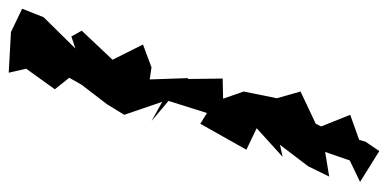

<svg xmlns="http://www.w3.org/2000/svg" viewBox="-272 -528 868 429"><g transform="rotate(90 161.5 -314.0)"><path d="M101 61 147 -3 107 -53 116 -26 137 -63 180 -119 204 -158 175 -243 218 -219 173 -257 200 -343 224 -328 282 -431 234 -454 298 -512 271 -506 319 -569 342 -616 287 -607 306 -662 354 -685 285 -728 264 -697 260 -683 204 -663 230 -598 224 -586 152 -552 167 -499 152 -425 168 -379 123 -378 124 -300 122 -301 125 -215 98 -219 47 -200 81 -132 16 -63 29 -40 56 -49 -14 22 -33 70 19 95 110 100Z"/></g></svg>

Font: Asimov Aggro
Style: Condensed
Weight: 500
Designer: Google
Version: Version 2.000980; 2014